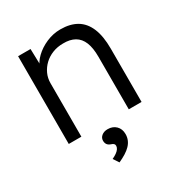

<svg xmlns="http://www.w3.org/2000/svg" viewBox="-175 -654 926 989"><g transform="rotate(-30 288.0 -160.0)"><path d="M70 -522H144L147 -413L135 -408Q145 -442 174 -470Q203 -498 243.5 -515.5Q284 -533 327 -533Q385 -533 424 -510Q463 -487 483 -439Q503 -391 503 -317V0H427V-313Q427 -365 413.5 -398.5Q400 -432 372 -448Q344 -464 303 -463Q269 -463 240 -451.5Q211 -440 190 -420Q169 -400 157 -374Q145 -348 145 -318V0H108Q101 0 92 0Q83 0 70 0ZM227 180Q242 173 253.5 165Q265 157 271 148Q277 139 277 130Q277 122 272 117.5Q267 113 257 110Q243 105 237 96Q231 87 231 74Q231 57 245 45.5Q259 34 281 34Q311 34 330 52.5Q349 71 349 102Q349 120 342.5 136Q336 152 323 165.5Q310 179 291.5 190.5Q273 202 249 213Z"/></g></svg>

Font: Our Lexend Light
Style: Regular
Weight: 300
Designer: Bonnie Shaver-Troup, Thomas Jockin
Foundry: Lexend
Version: Version 1.007